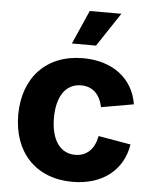

<svg xmlns="http://www.w3.org/2000/svg" viewBox="-54 -815 701 871"><g transform="rotate(5 296.0 -379.5)"><path d="M308.1 10.3C444.3 10.3 537.6 -63 556.2 -181.6L408.7 -207C397.9 -147.9 363.3 -112.8 310.1 -112.8C238.8 -112.8 199.7 -175.8 199.7 -271.5C199.7 -367.7 238.8 -429.2 310.1 -429.2C363.3 -429.2 396.5 -395.5 408.2 -338.4L555.7 -364.3C537.1 -480.5 443.4 -552.7 308.1 -552.7C140.1 -552.7 37.1 -439.5 37.1 -271C37.1 -102.5 140.1 10.3 308.1 10.3ZM251.5 -614.7H361.3L463.4 -768.6H319.3Z"/></g></svg>

Font: Raveo
Style: Bold
Weight: 700
Designer: Jakub Foglar, Rasmus Andersson (Inter)
Foundry: Jakubfoglar.com
Version: Version 1.100;Glyphs 3.2.3 (3260)